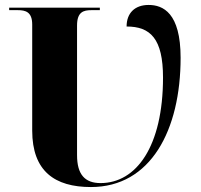

<svg xmlns="http://www.w3.org/2000/svg" viewBox="-20 -745 812 775"><path d="M347 10C588 10 709 -219 709 -512C709 -693 638 -725 580 -725C524 -725 491 -692 491 -638C587 -638 638 -589 638 -432C638 -154 530 -6 386 -6C323 -6 291 -40 291 -119V-642C291 -697 317 -704 349 -704H383V-714H17V-704H52C83 -704 110 -697 110 -646V-218C110 -54 201 10 347 10Z"/></svg>

Font: Noto Serif Display ExtraBold
Style: Regular
Weight: 800
Designer: Monotype Design Team
Foundry: Monotype Imaging Inc.
Version: Version 2.009